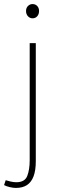

<svg xmlns="http://www.w3.org/2000/svg" viewBox="-50 -690 292 944"><path d="M28 234Q15 234 -2 230Q-19 226 -30 220L-22 196Q-13 199 2 202.5Q17 206 30 206Q72 206 84 175Q96 144 96 98V-478H126V102Q126 148 115 177Q104 206 82.5 220Q61 234 28 234ZM110 -600Q97 -600 87.5 -610Q78 -620 78 -636Q78 -651 87.5 -660.5Q97 -670 110 -670Q124 -670 133 -660.5Q142 -651 142 -636Q142 -620 133 -610Q124 -600 110 -600Z"/></svg>

Font: SourceSans3VF
Style: Regular
Weight: 200
Designer: Paul D. Hunt
Foundry: Adobe
Version: Version 3.052;hotconv 1.1.0;makeotfexe 2.6.0